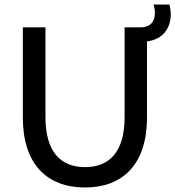

<svg xmlns="http://www.w3.org/2000/svg" viewBox="-20 -821 775 849"><path d="M356 8C526 8 630 -98 630 -301V-638C704 -647 735 -701 735 -757C735 -772 733 -787 729 -801H659C663 -788 665 -775 665 -764C665 -727 646 -700 601 -700H531V-304C531 -153 467 -82 356 -82C245 -82 181 -153 181 -304V-700H81V-301C81 -98 185 8 356 8Z"/></svg>

Font: Chess Sans Medium
Style: Regular
Weight: 500
Designer: Wolf Bōese
Foundry: Wolf Bōese
Version: Version 7.223;Glyphs 3.3 (3306)